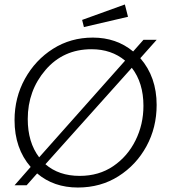

<svg xmlns="http://www.w3.org/2000/svg" viewBox="-20 -828 753 858"><path d="M552 -753 355 -707 347 -739 538 -808ZM395 -660Q500 -660 575 -598L621 -650H680L607 -568Q680 -484 680 -359Q680 -258 634.5 -174.5Q589 -91 509.5 -40.5Q430 10 328 10Q220 10 146 -53L99 0H45L117 -82Q45 -165 45 -291Q45 -392 91.5 -476Q138 -560 217 -610Q296 -660 395 -660ZM104 -296Q104 -192 155 -125L539 -557Q478 -608 389 -608Q263 -608 183.5 -515.5Q104 -423 104 -296ZM336 -42Q422 -42 486 -85.5Q550 -129 585.5 -200.5Q621 -272 621 -355Q621 -458 569 -525L183 -94Q243 -42 336 -42Z"/></svg>

Font: Zilla Slab Light
Style: Italic
Weight: 300
Italic angle: -6°
Designer: Typotheque.com
Foundry: Typotheque type foundry
Version: Version 1.1; 2017; ttfautohint (v1.6)